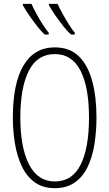

<svg xmlns="http://www.w3.org/2000/svg" viewBox="-20 -971 570 1001"><path d="M266 10Q204 10 162 -20Q120 -50 95 -101.5Q70 -153 58.5 -219.5Q47 -286 47 -359Q47 -537 103 -630.5Q159 -724 266 -724Q344 -724 391.5 -677Q439 -630 461 -547.5Q483 -465 483 -359Q483 -284 472 -217Q461 -150 436 -99Q411 -48 369 -19Q327 10 266 10ZM266 -25Q356 -25 400 -111.5Q444 -198 444 -358Q444 -517 399.5 -603Q355 -689 266 -689Q174 -689 130 -601.5Q86 -514 86 -358Q86 -202 131.5 -113.5Q177 -25 266 -25ZM350 -791Q333 -806 310.5 -834Q288 -862 267.5 -892Q247 -922 235 -944V-951H280Q290 -929 306.5 -899Q323 -869 340.5 -841.5Q358 -814 370 -800V-791ZM213 -791Q196 -806 174 -834Q152 -862 131.5 -892Q111 -922 99 -944V-951H144Q154 -928 170.5 -898Q187 -868 204.5 -841Q222 -814 234 -800V-791Z"/></svg>

Font: Noto Sans Mono Condensed ExtraLight
Style: Regular
Weight: 200
Width: 3
Designer: Monotype Design Team
Foundry: Monotype Imaging Inc.
Version: Version 2.014; ttfautohint (v1.8.4.7-5d5b)